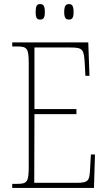

<svg xmlns="http://www.w3.org/2000/svg" viewBox="-20 -922 530 942"><path d="M318 -826C334 -826 341 -834 341 -863C341 -893 334 -902 318 -902C303 -902 295 -893 295 -863C295 -834 303 -826 318 -826ZM177 -826C193 -826 200 -834 200 -863C200 -893 193 -902 177 -902C161 -902 155 -893 155 -863C155 -834 161 -826 177 -826ZM40 0H441L446 -164H426L422 -94C419 -35 415 -25 354 -25H148L149 -362H355V-387H149V-689H325C388 -689 392 -680 396 -606L399 -550H419L413 -714H40V-694H65C115 -694 121 -683 121 -606V-108C121 -31 115 -20 65 -20H40Z"/></svg>

Font: Noto Serif Bengali Condensed Thin
Style: Regular
Weight: 100
Width: 3
Designer: Juan Bruce, Universal Thirst, Indian Type Foundry and the Monotype Design Team.
Foundry: Monotype Imaging Inc.
Version: Version 2.003